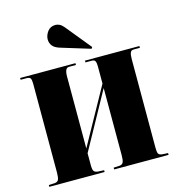

<svg xmlns="http://www.w3.org/2000/svg" viewBox="-139 -1124 1153 1244"><g transform="rotate(-15 437.0 -501.5)"><path d="M37 0V-12L78 -14Q97 -16 103 -30Q109 -44 109 -77V-673Q109 -699 102.5 -709Q96 -719 73 -718H37V-730H408V-718H365Q347 -719 340 -704Q333 -689 333 -662V-178L543 -557V-673Q543 -695 537.5 -707Q532 -719 510 -718H472V-730H837V-718H798Q779 -719 773 -704.5Q767 -690 767 -662V-66Q767 -38 772.5 -27Q778 -16 800 -14L837 -12V0H472V-12L512 -14Q531 -16 537 -30Q543 -44 543 -77V-527L333 -146V-66Q333 -35 340.5 -25.5Q348 -16 367 -14L408 -12V0ZM533 -793 337 -853Q301 -864 287.5 -883Q274 -902 274 -924Q274 -952 293 -977.5Q312 -1003 346 -1003Q359 -1003 373 -996.5Q387 -990 401 -973L540 -803Z"/></g></svg>

Font: Display Black
Style: Regular
Weight: 900
Designer: Latin by Veronika Burian and Jose Scaglione. Greek by Irene Vlachou. Cyrillic by Vera Evstafieva.
Foundry: TypeTogether
Version: Version 3.002